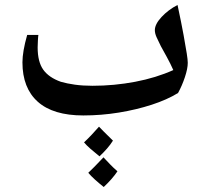

<svg xmlns="http://www.w3.org/2000/svg" viewBox="-20 -463 846 770"><path d="M314 0Q193 0 131.5 -55Q70 -110 70 -213Q70 -256 89 -323H134Q133 -319 132 -301Q131 -283 131 -273Q131 -215 153.5 -183.5Q176 -152 224 -135Q248 -128 280 -123.5Q312 -119 351 -119Q438 -119 522 -135Q606 -151 675 -182Q665 -205 649.5 -233.5Q634 -262 625 -278Q615 -298 608 -313.5Q601 -329 601 -342Q601 -366 628 -395Q655 -424 692 -443Q708 -368 716.5 -321Q725 -274 729 -248.5Q733 -223 733 -211Q733 -188 721.5 -153.5Q710 -119 694 -90Q650 -63 588.5 -43Q527 -23 456.5 -11.5Q386 0 314 0ZM379 164Q358 147 342.5 133.5Q327 120 317 108Q333 93 348 77Q363 61 377 45Q388 57 433 101Q423 117 409 133Q395 149 379 164ZM396 287Q376 271 360.5 257Q345 243 334 230Q344 221 359 205.5Q374 190 395 168Q407 181 421 195.5Q435 210 451 224Q441 239 427 255Q413 271 396 287Z"/></svg>

Font: Noto Naskh Arabic
Style: Bold
Weight: 700
Designer: Monotype Design Team, David Williams, Mohamad Dakak and Nizar Qandah
Foundry: Monotype Imaging Inc.
Version: Version 2.016